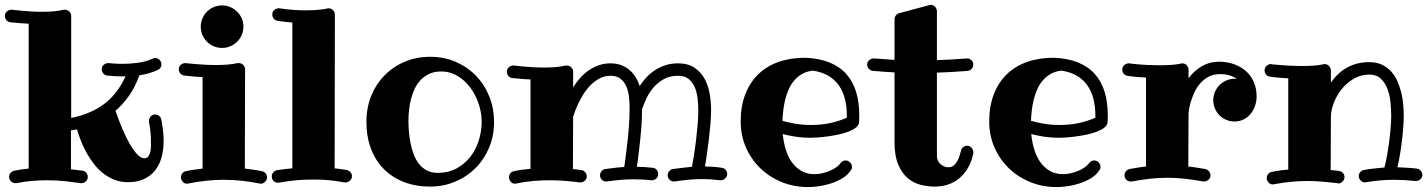

<svg xmlns="http://www.w3.org/2000/svg" viewBox="-22 -739 5838 785"><path d="M501 5.9Q471.7 5.9 447 -3.7Q422.4 -13.2 401.6 -29.1Q380.9 -44.9 363.8 -66.4Q346.7 -87.9 333.3 -111.8Q319.8 -135.7 309.8 -160.9Q299.8 -186 293 -210Q286.1 -208.5 280 -207.8Q273.9 -207 268.1 -206.1V-46.9Q280.8 -45.4 292.7 -43.9Q304.7 -42.5 315.9 -41Q325.2 -39.6 331.1 -32.2Q336.9 -24.9 336.9 -16.1Q336.9 -3.9 328.6 2.9Q320.3 9.8 312 9.8H308.1Q277.3 5.4 243.4 1.7Q209.5 -2 169.9 -2Q141.1 -2 110.4 0.5Q79.6 2.9 45.9 9.8H41Q29.8 9.8 22.5 1.7Q15.1 -6.3 15.1 -16.1Q15.1 -24.9 21 -31.7Q26.9 -38.6 36.1 -41Q65.4 -46.9 95.2 -49.8V-642.1Q64.5 -643.6 43.5 -645.8Q22.5 -647.9 20 -647.9Q10.3 -649.4 4.2 -656.7Q-2 -664.1 -2 -673.8Q-2 -686 6.8 -692.6Q15.6 -699.2 23.9 -699.2H26.9Q27.3 -699.2 38.1 -698Q48.8 -696.8 66.2 -695.1Q83.5 -693.4 105.5 -692.1Q127.4 -690.9 150.9 -690.9Q174.3 -690.9 196.8 -692.6Q219.2 -694.3 237.8 -699.2H243.2Q254.4 -699.2 261.7 -691.4Q269 -683.6 269 -673.8V-256.8Q346.2 -272 401.6 -312.3Q457 -352.5 491.2 -426.8H480Q452.6 -426.8 435.5 -428.5Q418.5 -430.2 416 -430.2Q406.2 -431.6 400.1 -439Q394 -446.3 394 -456.1Q394 -468.3 402.8 -474.6Q411.6 -481 419.9 -481H422.9Q423.8 -481 439.9 -479.5Q456.1 -478 480 -478Q493.7 -478 509.3 -479Q524.9 -480 541 -482.2Q557.1 -484.4 572.5 -488.5Q587.9 -492.7 602.1 -499Q606.4 -502 611.8 -502Q623 -502 630.6 -493.9Q638.2 -485.8 638.2 -476.1Q638.2 -468.3 634.3 -462.2Q630.4 -456.1 623 -453.1Q606 -444.8 586.9 -439.5Q567.9 -434.1 547.9 -431.2Q529.8 -381.3 504.2 -345.7Q478.5 -310.1 450.2 -286.1Q463.9 -246.1 479 -210.7Q494.1 -175.3 509.5 -148.9Q524.9 -122.6 539.8 -107.2Q554.7 -91.8 567.9 -91.8Q579.1 -91.8 585 -100.3Q590.8 -108.9 593 -120.1Q595.2 -131.3 595.2 -143.1Q595.2 -154.8 595.2 -161.1Q595.2 -176.3 594 -190.4Q592.8 -204.6 591.3 -215.3Q589.8 -226.1 588.6 -232.4Q587.4 -238.8 586.9 -238.8V-245.1Q586.9 -255.4 594.5 -263.2Q602.1 -271 611.8 -271Q621.1 -271 628.2 -265.6Q635.3 -260.3 637.2 -251Q637.7 -249.5 639.2 -241.9Q640.6 -234.4 642.3 -222.7Q644 -210.9 645.5 -195.6Q647 -180.2 647 -163.1Q647 -127.4 638.7 -96.4Q630.4 -65.4 612.5 -42.7Q594.7 -20 567.1 -7.1Q539.6 5.9 501 5.9Z M1043.9 12.2Q1043 12.2 1041.7 11.7Q1040.5 11.2 1039.1 11.2Q999.5 3.4 963.9 -0.2Q928.2 -3.9 893.1 -3.9Q857.4 -3.9 822.3 -0.2Q787.1 3.4 748 11.2Q746.6 11.2 745.6 11.7Q744.6 12.2 743.2 12.2Q731.9 12.2 724.9 3.9Q717.8 -4.4 717.8 -14.2Q717.8 -22.9 723.4 -30.3Q729 -37.6 737.8 -39.1Q754.9 -43 772.2 -45.2Q789.6 -47.4 806.2 -49.8V-423.8Q775.4 -425.3 754.4 -427.7Q733.4 -430.2 731 -430.2Q721.2 -431.6 715.1 -439Q709 -446.3 709 -456.1Q709 -468.3 717.8 -474.6Q726.6 -481 734.9 -481H737.8Q738.3 -481 749 -479.7Q759.8 -478.5 777.1 -477.1Q794.4 -475.6 816.4 -474.4Q838.4 -473.1 861.8 -473.1Q885.3 -473.1 907.7 -474.9Q930.2 -476.6 948.7 -481H954.1Q965.3 -481 972.7 -473.4Q980 -465.8 980 -456.1L979 -49.8Q996.1 -47.4 1013.4 -45.2Q1030.8 -43 1048.8 -39.1Q1058.1 -37.6 1064 -30.3Q1069.8 -22.9 1069.8 -14.2Q1069.8 -2.9 1061.5 4.6Q1053.2 12.2 1043.9 12.2ZM973.1 -629.9Q973.1 -611.8 966.3 -595.9Q959.5 -580.1 947.5 -568.4Q935.5 -556.6 919.7 -549.8Q903.8 -543 885.7 -543Q867.7 -543 851.8 -549.8Q835.9 -556.6 824.2 -568.4Q812.5 -580.1 805.7 -595.9Q798.8 -611.8 798.8 -629.9Q798.8 -647.9 805.7 -663.8Q812.5 -679.7 824.2 -691.4Q835.9 -703.1 851.8 -710Q867.7 -716.8 885.7 -716.8Q903.8 -716.8 919.7 -710Q935.5 -703.1 947.5 -691.4Q959.5 -679.7 966.3 -663.8Q973.1 -647.9 973.1 -629.9Z M1391.1 6.8H1386.2Q1366.7 3.4 1350.6 1Q1334.5 -1.5 1319.8 -2.7Q1305.2 -3.9 1290.3 -4.4Q1275.4 -4.9 1258.3 -4.9Q1223.6 -4.9 1190.9 -2.2Q1158.2 0.5 1119.1 7.8H1114.3Q1102.1 7.8 1095.7 0.2Q1089.4 -7.3 1089.4 -18.1Q1089.4 -26.9 1094.7 -33.7Q1100.1 -40.5 1109.4 -43Q1127.4 -45.9 1142.1 -47.6Q1156.7 -49.3 1173.3 -50.8V-647Q1142.6 -649.4 1129.2 -651.6Q1115.7 -653.8 1113.3 -653.8Q1103.5 -655.3 1097.4 -662.6Q1091.3 -669.9 1091.3 -679.2Q1091.3 -691.9 1100.1 -698.5Q1108.9 -705.1 1117.2 -705.1H1120.1Q1120.6 -705.1 1128.9 -703.9Q1137.2 -702.6 1151.6 -700.9Q1166 -699.2 1185.8 -698Q1205.6 -696.8 1229 -696.8Q1252.4 -696.8 1274.9 -698.5Q1297.4 -700.2 1315.9 -704.1Q1317.4 -705.1 1321.3 -705.1Q1332.5 -705.1 1339.8 -697Q1347.2 -689 1347.2 -679.2L1346.2 -50.8Q1354.5 -49.8 1360.1 -49.1Q1365.7 -48.3 1370.8 -47.6Q1376 -46.9 1381.6 -46.1Q1387.2 -45.4 1396 -43.9Q1405.3 -41.5 1411.1 -34.7Q1417 -27.8 1417 -19Q1417 -7.8 1408.9 -0.5Q1400.9 6.8 1391.1 6.8Z M1947.3 -241.2Q1947.3 -265.1 1941.9 -289.6Q1936.5 -314 1926.3 -336.9Q1916 -359.9 1901.4 -379.9Q1886.7 -399.9 1868.4 -414.8Q1850.1 -429.7 1828.4 -438.2Q1806.6 -446.8 1782.2 -446.8Q1754.9 -446.8 1734.6 -437.7Q1714.4 -428.7 1699.2 -413.3Q1684.1 -397.9 1674.3 -377.9Q1664.6 -357.9 1658.7 -335.4Q1652.8 -313 1650.4 -290Q1647.9 -267.1 1647.9 -246.1Q1647.9 -224.6 1649.9 -200.4Q1651.9 -176.3 1656.7 -152.6Q1661.6 -128.9 1669.9 -106.9Q1678.2 -85 1691.4 -68.4Q1704.6 -51.8 1723.4 -42Q1742.2 -32.2 1768.1 -32.2Q1810.5 -32.2 1844 -50Q1877.4 -67.9 1900.4 -97.2Q1923.3 -126.5 1935.3 -164.1Q1947.3 -201.7 1947.3 -241.2ZM1998 -241.2Q1998 -182.6 1977.1 -133.8Q1956.1 -85 1920.4 -50Q1884.8 -15.1 1837.2 4.4Q1789.6 23.9 1736.8 23.9Q1677.2 23.9 1629.2 5.1Q1581.1 -13.7 1546.9 -48.3Q1512.7 -83 1494.4 -131.8Q1476.1 -180.7 1476.1 -241.2Q1476.1 -298.8 1496.1 -347.7Q1516.1 -396.5 1551.3 -431.9Q1586.4 -467.3 1634 -487.1Q1681.6 -506.8 1736.8 -506.8Q1794.4 -506.8 1842.5 -485.6Q1890.6 -464.4 1925.3 -428Q1960 -391.6 1979 -343.3Q1998 -294.9 1998 -241.2Z M2925.3 -2H2921.9Q2903.8 -4.4 2885.7 -5.6Q2867.7 -6.8 2848.1 -6.8Q2824.7 -6.8 2797.9 -4.6Q2771 -2.4 2737.3 2.9H2732.9Q2722.7 2.9 2715.3 -4.6Q2708 -12.2 2708 -22Q2708 -31.7 2714.1 -39.1Q2720.2 -46.4 2729 -47.9Q2751 -50.8 2770.5 -53.2Q2790 -55.7 2807.1 -57.1Q2810.5 -74.2 2815.2 -103Q2819.8 -131.8 2823.7 -164.3Q2827.6 -196.8 2830.3 -229.7Q2833 -262.7 2833 -288.1Q2833 -312 2830.1 -337.2Q2827.1 -362.3 2818.4 -382.8Q2809.6 -403.3 2793.2 -416.3Q2776.9 -429.2 2750 -429.2Q2715.8 -429.2 2691.2 -415Q2666.5 -400.9 2648.9 -380.1Q2631.3 -359.4 2620.4 -335.4Q2609.4 -311.5 2603 -292Q2603 -252.9 2600.1 -217.8Q2598.6 -196.3 2596.2 -173.6Q2593.8 -150.9 2591.3 -129.6Q2588.9 -108.4 2586.4 -89.6Q2584 -70.8 2582 -57.1Q2597.2 -57.1 2613 -55.9Q2628.9 -54.7 2646 -53.2Q2656.7 -52.2 2662.8 -44.9Q2668.9 -37.6 2668.9 -27.8Q2668.9 -16.1 2661.1 -9Q2653.3 -2 2644 -2H2641.1Q2620.6 -4.4 2602.5 -5.1Q2584.5 -5.9 2566.9 -5.9Q2541.5 -5.9 2515.9 -3.7Q2490.2 -1.5 2460 2.9H2456.1Q2445.3 2.9 2438.2 -4.6Q2431.2 -12.2 2431.2 -22Q2431.2 -31.7 2437.3 -39.1Q2443.4 -46.4 2453.1 -47.9Q2474.1 -50.8 2492.7 -53Q2511.2 -55.2 2530.3 -56.2Q2532.2 -68.4 2534.7 -87.2Q2537.1 -106 2539.8 -128.4Q2542.5 -150.9 2545.2 -174.8Q2547.9 -198.7 2549.3 -221.2Q2550.3 -237.8 2551.3 -256.1Q2552.2 -274.4 2552.2 -293.9Q2552.2 -317.4 2549.8 -341.3Q2547.4 -365.2 2539.1 -384.8Q2530.8 -404.3 2515.4 -416.7Q2500 -429.2 2474.1 -429.2Q2449.7 -429.2 2429.2 -418.2Q2408.7 -407.2 2392.1 -390.4Q2375.5 -373.5 2363 -353.3Q2350.6 -333 2341.8 -314.2Q2333 -295.4 2327.9 -281Q2322.8 -266.6 2321.3 -261.2L2320.3 -47.9Q2329.1 -46.9 2337.4 -45.9Q2345.7 -44.9 2354 -43.9Q2363.8 -42.5 2370.4 -35.2Q2377 -27.8 2377 -18.1Q2377 -7.3 2368.9 -0.2Q2360.8 6.8 2351.1 6.8H2348.1Q2318.8 2.9 2288.3 0.5Q2257.8 -2 2224.1 -2Q2193.8 -2 2160.4 0.7Q2127 3.4 2088.9 11.2Q2087.4 11.2 2086.4 11.7Q2085.4 12.2 2084 12.2Q2072.8 12.2 2065.9 3.9Q2059.1 -4.4 2059.1 -14.2Q2059.1 -22.9 2064.5 -30.3Q2069.8 -37.6 2079.1 -39.1Q2097.2 -43 2113.8 -45.2Q2130.4 -47.4 2147 -48.8V-414.1Q2116.2 -415.5 2095.5 -417.7Q2074.7 -419.9 2072.3 -419.9Q2062.5 -421.4 2056.4 -428.7Q2050.3 -436 2050.3 -445.8Q2050.3 -458 2059.1 -464.6Q2067.9 -471.2 2076.2 -471.2H2079.1Q2079.6 -471.2 2090.3 -470Q2101.1 -468.8 2118.4 -467Q2135.7 -465.3 2157.7 -464.1Q2179.7 -462.9 2203.1 -462.9Q2226.6 -462.9 2249 -464.6Q2271.5 -466.3 2290 -471.2H2294.9Q2306.2 -471.2 2313.7 -463.4Q2321.3 -455.6 2321.3 -445.8V-381.8Q2333 -400.9 2348.4 -418.5Q2363.8 -436 2382.8 -449.7Q2401.9 -463.4 2424.8 -471.7Q2447.8 -480 2474.1 -480Q2497.6 -480 2516.6 -473.1Q2535.6 -466.3 2550.5 -453.9Q2565.4 -441.4 2576.2 -424.3Q2586.9 -407.2 2593.3 -387.2Q2604 -403.8 2618.9 -420.4Q2633.8 -437 2653.1 -450.2Q2672.4 -463.4 2696.5 -471.7Q2720.7 -480 2750 -480Q2791 -480 2817.1 -462.4Q2843.3 -444.8 2858.4 -417.5Q2873.5 -390.1 2879.4 -356Q2885.3 -321.8 2885.3 -289.1Q2885.3 -263.2 2882.6 -231.2Q2879.9 -199.2 2876 -167.5Q2872.1 -135.7 2867.9 -106.7Q2863.8 -77.6 2860.4 -58.1Q2878.4 -58.1 2895 -56.9Q2911.6 -55.7 2928.2 -53.2Q2938 -52.2 2944.6 -44.9Q2951.2 -37.6 2951.2 -27.8Q2951.2 -17.6 2943.1 -9.8Q2935.1 -2 2925.3 -2Z M3440.4 -257.8V-266.1Q3440.4 -302.7 3432.6 -334Q3424.8 -365.2 3408 -389.4Q3391.1 -413.6 3364.7 -429.2Q3338.4 -444.8 3301.3 -450.2Q3275.4 -447.3 3256.3 -436Q3237.3 -424.8 3223.9 -408.4Q3210.4 -392.1 3201.7 -371.6Q3192.9 -351.1 3187.7 -329.3Q3182.6 -307.6 3180.2 -285.9Q3177.7 -264.2 3177.2 -245.1Q3185.1 -242.7 3197 -239.7Q3209 -236.8 3224.1 -234.1Q3239.3 -231.4 3257.1 -229.7Q3274.9 -228 3294.4 -228Q3335.9 -228 3372.3 -235.8Q3408.7 -243.7 3440.4 -257.8ZM3490.2 -238.8Q3488.8 -226.1 3476.6 -216.8Q3464.4 -207.5 3445.8 -200.4Q3427.2 -193.4 3405 -188.7Q3382.8 -184.1 3361.3 -181.2Q3339.8 -178.2 3321.8 -177Q3303.7 -175.8 3293.5 -175.8Q3257.8 -175.8 3227.8 -180.7Q3197.8 -185.5 3178.2 -190.9Q3181.2 -160.6 3189.5 -131.3Q3197.8 -102.1 3213.4 -78.9Q3229 -55.7 3252.4 -41.3Q3275.9 -26.9 3309.1 -26.9Q3321.3 -26.9 3336.9 -30Q3352.5 -33.2 3367.7 -39.3Q3382.8 -45.4 3395.5 -54Q3408.2 -62.5 3415.5 -73.2Q3423.8 -83 3435.5 -83Q3445.8 -83 3453.6 -75Q3461.4 -66.9 3461.4 -57.1Q3461.4 -46.9 3455.1 -41Q3443.4 -22.9 3422.4 -10.3Q3401.4 2.4 3377 10.5Q3352.5 18.6 3327.6 22.2Q3302.7 25.9 3282.2 25.9Q3223.6 25.9 3173.3 5.1Q3123 -15.6 3085.9 -51.8Q3048.8 -87.9 3027.6 -136.7Q3006.3 -185.5 3006.3 -242.2Q3006.3 -304.2 3024.9 -352.8Q3043.5 -401.4 3077.6 -434.8Q3111.8 -468.3 3160.6 -485.6Q3209.5 -502.9 3270.5 -502.9Q3328.1 -500.5 3369.9 -483.4Q3411.6 -466.3 3438.5 -436Q3465.3 -405.8 3478.3 -363Q3491.2 -320.3 3491.2 -267.1Q3491.2 -254.9 3490.7 -247.8Q3490.2 -240.7 3490.2 -238.8Z M3957.5 -475.1Q3957.5 -465.3 3950.9 -457.8Q3944.3 -450.2 3934.6 -449.2Q3902.8 -446.8 3871.6 -444.8Q3840.3 -442.9 3808.6 -441.9V-100.1Q3808.6 -90.3 3812.7 -82Q3816.9 -73.7 3823.5 -67.9Q3830.1 -62 3838.4 -58.6Q3846.7 -55.2 3855.5 -55.2Q3868.7 -55.2 3877.2 -62.3Q3885.7 -69.3 3891.6 -79.8Q3897.5 -90.3 3901.1 -102.1Q3904.8 -113.8 3907.2 -123Q3908.7 -131.8 3916 -137.5Q3923.3 -143.1 3932.1 -143.1Q3943.4 -143.1 3950.4 -134.5Q3957.5 -126 3957.5 -117.2V-111.8Q3943.4 -46.9 3901.9 -11.5Q3860.4 23.9 3799.3 23.9Q3771.5 23.9 3742.2 16.6Q3712.9 9.3 3689.2 -10.7Q3665.5 -30.8 3650.4 -66.2Q3635.3 -101.6 3635.3 -158.2V-442.9Q3613.3 -444.3 3591.1 -445.8Q3568.8 -447.3 3546.4 -449.2Q3536.6 -450.7 3530 -458Q3523.4 -465.3 3523.4 -475.1Q3523.4 -486.3 3532 -493.2Q3540.5 -500 3549.3 -500H3551.3Q3572.8 -498.5 3593.5 -497.1Q3614.3 -495.6 3635.3 -494.1V-660.2Q3635.3 -668.5 3640.6 -675.5Q3646 -682.6 3654.3 -685.1L3776.4 -717.8Q3777.8 -718.8 3779.8 -719Q3781.7 -719.2 3783.2 -719.2Q3794.4 -719.2 3801.5 -710.9Q3808.6 -702.6 3808.6 -692.9V-493.2Q3838.4 -494.1 3868.9 -495.8Q3899.4 -497.6 3930.2 -500H3932.1Q3942.9 -500 3950.2 -492.4Q3957.5 -484.9 3957.5 -475.1Z M4456.5 -257.8V-266.1Q4456.5 -302.7 4448.7 -334Q4440.9 -365.2 4424.1 -389.4Q4407.2 -413.6 4380.9 -429.2Q4354.5 -444.8 4317.4 -450.2Q4291.5 -447.3 4272.5 -436Q4253.4 -424.8 4240 -408.4Q4226.6 -392.1 4217.8 -371.6Q4209 -351.1 4203.9 -329.3Q4198.7 -307.6 4196.3 -285.9Q4193.8 -264.2 4193.4 -245.1Q4201.2 -242.7 4213.1 -239.7Q4225.1 -236.8 4240.2 -234.1Q4255.4 -231.4 4273.2 -229.7Q4291 -228 4310.5 -228Q4352.1 -228 4388.4 -235.8Q4424.8 -243.7 4456.5 -257.8ZM4506.3 -238.8Q4504.9 -226.1 4492.7 -216.8Q4480.5 -207.5 4461.9 -200.4Q4443.4 -193.4 4421.1 -188.7Q4398.9 -184.1 4377.4 -181.2Q4356 -178.2 4337.9 -177Q4319.8 -175.8 4309.6 -175.8Q4273.9 -175.8 4243.9 -180.7Q4213.9 -185.5 4194.3 -190.9Q4197.3 -160.6 4205.6 -131.3Q4213.9 -102.1 4229.5 -78.9Q4245.1 -55.7 4268.6 -41.3Q4292 -26.9 4325.2 -26.9Q4337.4 -26.9 4353 -30Q4368.7 -33.2 4383.8 -39.3Q4398.9 -45.4 4411.6 -54Q4424.3 -62.5 4431.6 -73.2Q4439.9 -83 4451.7 -83Q4461.9 -83 4469.7 -75Q4477.5 -66.9 4477.5 -57.1Q4477.5 -46.9 4471.2 -41Q4459.5 -22.9 4438.5 -10.3Q4417.5 2.4 4393.1 10.5Q4368.7 18.6 4343.8 22.2Q4318.8 25.9 4298.3 25.9Q4239.7 25.9 4189.5 5.1Q4139.2 -15.6 4102.1 -51.8Q4064.9 -87.9 4043.7 -136.7Q4022.5 -185.5 4022.5 -242.2Q4022.5 -304.2 4041 -352.8Q4059.6 -401.4 4093.8 -434.8Q4127.9 -468.3 4176.8 -485.6Q4225.6 -502.9 4286.6 -502.9Q4344.2 -500.5 4386 -483.4Q4427.7 -466.3 4454.6 -436Q4481.4 -405.8 4494.4 -363Q4507.3 -320.3 4507.3 -267.1Q4507.3 -254.9 4506.8 -247.8Q4506.3 -240.7 4506.3 -238.8Z M5025.4 -242.2Q5007.3 -242.2 4991.5 -249Q4975.6 -255.9 4963.9 -267.6Q4952.1 -279.3 4945.3 -295.2Q4938.5 -311 4938.5 -329.1Q4938.5 -347.2 4945.3 -363Q4952.1 -378.9 4963.9 -390.9Q4975.6 -402.8 4991.5 -409.9Q5007.3 -417 5025.4 -417Q5027.8 -417 5030 -416.5Q5032.2 -416 5034.7 -416Q5022 -425.8 5005.1 -430.9Q4988.3 -436 4966.3 -436Q4938.5 -436 4918 -424.6Q4897.5 -413.1 4883.1 -395.8Q4868.7 -378.4 4859.9 -358.2Q4851.1 -337.9 4845.9 -320.1Q4840.8 -302.2 4839.1 -289.6Q4837.4 -276.9 4837.4 -274.9L4836.4 -58.1Q4853.5 -56.6 4870.8 -53.7Q4888.2 -50.8 4906.2 -47.9Q4915.5 -45.4 4921.4 -38.3Q4927.2 -31.2 4927.2 -22Q4927.2 -11.2 4918.9 -4.2Q4910.6 2.9 4901.4 2.9H4896.5Q4856.9 -4.4 4821.3 -8.3Q4785.6 -12.2 4750.5 -12.2Q4715.3 -12.2 4680.2 -8.3Q4645 -4.4 4605.5 2.9H4600.6Q4589.4 2.9 4582.5 -4.6Q4575.7 -12.2 4575.7 -22Q4575.7 -31.2 4581.1 -38.3Q4586.4 -45.4 4595.7 -47.9Q4612.8 -50.8 4629.9 -53.7Q4647 -56.6 4663.6 -58.1V-421.9Q4632.8 -423.3 4611.8 -425.8Q4590.8 -428.2 4588.4 -429.2Q4578.6 -430.2 4572.5 -437.3Q4566.4 -444.3 4566.4 -454.1Q4566.4 -466.3 4575 -473.1Q4583.5 -480 4592.3 -480H4595.7Q4596.2 -479.5 4606.9 -478.3Q4617.7 -477.1 4634.8 -475.6Q4651.9 -474.1 4674.1 -473.1Q4696.3 -472.2 4719.2 -472.2Q4742.7 -472.2 4765.1 -473.6Q4787.6 -475.1 4806.6 -479Q4807.6 -480 4811.5 -480Q4822.8 -480 4830.1 -471.9Q4837.4 -463.9 4837.4 -454.1V-418.9Q4858.4 -448.2 4890.4 -467.5Q4922.4 -486.8 4966.3 -486.8Q4999.5 -485.8 5026.9 -475.3Q5054.2 -464.8 5074 -446.5Q5093.8 -428.2 5104.7 -402.6Q5115.7 -377 5115.7 -345.2Q5115.7 -325.2 5109.4 -306.6Q5103 -288.1 5091.3 -273.7Q5079.6 -259.3 5062.7 -250.7Q5045.9 -242.2 5025.4 -242.2Z M5793.5 -22Q5792.5 -12.2 5784.7 -5.6Q5776.9 1 5767.1 1H5765.1Q5741.7 -1.5 5720 -2.7Q5698.2 -3.9 5677.2 -3.9Q5646.5 -3.9 5618.4 -1.2Q5590.3 1.5 5563.5 5.9Q5562.5 5.9 5561.3 6.3Q5560.1 6.8 5559.1 6.8Q5548.8 6.8 5541 -1.2Q5533.2 -9.3 5533.2 -19Q5533.2 -27.8 5539.3 -35.2Q5545.4 -42.5 5554.2 -43.9Q5574.7 -47.9 5595.5 -50Q5616.2 -52.2 5638.2 -54.2Q5642.6 -69.3 5647.5 -95.2Q5652.3 -121.1 5656.5 -150.9Q5660.6 -180.7 5663.3 -210.9Q5666 -241.2 5666 -265.1Q5666 -290 5663.3 -319.3Q5660.6 -348.6 5651.1 -374.3Q5641.6 -399.9 5623.8 -417Q5606 -434.1 5576.2 -434.1Q5542.5 -434.1 5513.7 -417.5Q5484.9 -400.9 5464.1 -375.2Q5443.4 -349.6 5431.4 -318.8Q5419.4 -288.1 5419.4 -259.8V-258.8L5418.5 -43.9Q5427.2 -43 5435.5 -42.2Q5443.8 -41.5 5452.1 -40Q5461.9 -39.1 5468.5 -32Q5475.1 -24.9 5475.1 -15.1Q5475.1 -4.4 5467 3.4Q5459 11.2 5449.2 11.2Q5447.3 11.2 5446.3 9.8Q5417 6.8 5386.5 3.9Q5356 1 5322.3 1Q5292 1 5258.5 4.2Q5225.1 7.3 5187 14.2Q5185.1 15.1 5182.1 15.1Q5170.9 15.1 5164.1 6.8Q5157.2 -1.5 5157.2 -11.2Q5157.2 -20 5162.6 -27.3Q5168 -34.7 5177.2 -36.1Q5195.3 -40 5211.9 -42.2Q5228.5 -44.4 5245.1 -45.9V-418.9Q5214.4 -420.4 5193.6 -422.6Q5172.9 -424.8 5170.4 -425.8Q5160.6 -426.8 5154.5 -434.1Q5148.4 -441.4 5148.4 -451.2Q5148.4 -462.9 5156.7 -470Q5165 -477.1 5174.3 -477.1Q5176.3 -477.1 5177.2 -476.1Q5177.7 -476.1 5188.5 -475.1Q5199.2 -474.1 5216.6 -472.7Q5233.9 -471.2 5255.9 -470.2Q5277.8 -469.2 5301.3 -469.2Q5324.7 -469.2 5347.2 -470.5Q5369.6 -471.7 5388.2 -476.1Q5389.2 -476.1 5390.4 -476.6Q5391.6 -477.1 5393.1 -477.1Q5404.3 -477.1 5411.9 -469Q5419.4 -460.9 5419.4 -451.2V-400.9Q5447.8 -442.4 5487.1 -463.6Q5526.4 -484.9 5576.2 -484.9Q5605.5 -484.9 5627.2 -474.9Q5648.9 -464.8 5664.8 -447.8Q5680.7 -430.7 5690.7 -408.4Q5700.7 -386.2 5706.8 -361.8Q5712.9 -337.4 5715.1 -312.3Q5717.3 -287.1 5717.3 -265.1Q5717.3 -240.7 5714.8 -211.7Q5712.4 -182.6 5708.7 -153.8Q5705.1 -125 5700.4 -99.1Q5695.8 -73.2 5691.4 -55.2Q5710 -54.2 5729.7 -53.2Q5749.5 -52.2 5770 -49.8Q5781.2 -48.8 5787.4 -40.3Q5793.5 -31.7 5793.5 -22Z"/></svg>

Font: Ribeye
Style: Regular
Weight: 400
Designer: Astigmatic (AOETI)
Foundry: Astigmatic (AOETI)
Version: Version 1.000